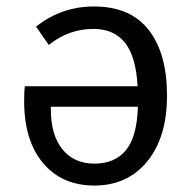

<svg xmlns="http://www.w3.org/2000/svg" viewBox="-20 -558 591 590"><path d="M269 -538.1Q380.4 -538.1 436.8 -466.1Q493.2 -394 493.2 -264.2Q493.2 -136.2 432.4 -62Q371.6 12.2 270 12.2Q170.4 12.2 112.3 -56.9Q54.2 -126 54.2 -247.1Q54.2 -278.8 56.2 -293H402.8Q397.9 -384.3 364 -426.8Q330.1 -469.2 267.1 -469.2Q191.4 -469.2 129.9 -419.9L90.8 -476.1Q168.9 -538.1 269 -538.1ZM270 -55.2Q333 -55.2 366.9 -96.4Q400.9 -137.7 403.8 -230H136.2V-222.2Q136.2 -143.1 171.9 -99.1Q207.5 -55.2 270 -55.2Z"/></svg>

Font: Fira Sans Book
Style: Regular
Weight: 350
Designer: Carrois Corporate & Edenspiekermann AG
Foundry: Carrois Corporate GbR & Edenspiekermann AG
Version: Version 4.203;PS 004.203;hotconv 1.0.88;makeotf.lib2.5.64775